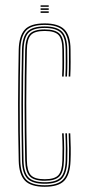

<svg xmlns="http://www.w3.org/2000/svg" viewBox="-20 -693 325 718"><path d="M147.2 5.5Q95.2 5.5 73.2 -17.5Q51.2 -40.5 50 -91.8Q48.8 -149.2 48.1 -201.9Q47.5 -254.5 47.6 -304.6Q47.8 -354.8 48.4 -404.9Q49 -455 50 -507.2Q51.2 -558 72.4 -581.8Q93.5 -605.5 147 -605.5Q197.8 -605.5 220.6 -583.1Q243.5 -560.8 243.8 -507.8Q244 -486 244.1 -461.1Q244.2 -436.2 242.8 -406.8H236.8Q238 -435.5 237.9 -460.2Q237.8 -485 237.8 -507.5Q237.2 -557.2 216.5 -578.5Q195.8 -599.8 147 -599.8Q96 -599.8 76.6 -577.4Q57.2 -555 56 -507Q55 -455 54.4 -404.2Q53.8 -353.5 53.8 -302.5Q53.8 -251.5 54.2 -199.2Q54.8 -147 56 -92Q57.2 -43.2 77.6 -21.8Q98 -0.2 147.2 -0.2Q195 -0.2 215.5 -21Q236 -41.8 237.8 -91.8Q238.5 -114 238.4 -138.1Q238.2 -162.2 236.8 -194.5H242.8Q244.2 -165.2 244.5 -140.1Q244.8 -115 243.8 -91.8Q242 -40 220.4 -17.2Q198.8 5.5 147.2 5.5ZM147.2 -5.8Q100.5 -5.8 81.9 -25.8Q63.2 -45.8 62.2 -92Q61.2 -147 60.6 -199.5Q60 -252 60 -303.2Q60 -354.5 60.6 -405.1Q61.2 -455.8 62.2 -506.8Q63.2 -554.5 82 -574.4Q100.8 -594.2 147 -594.2Q192.8 -594.2 212 -574.6Q231.2 -555 231.5 -507.5Q231.8 -488.8 231.9 -463Q232 -437.2 230.5 -406.8H224.5Q226 -437.5 225.8 -463.4Q225.5 -489.2 225.5 -507.2Q225.2 -552.8 207.5 -570.6Q189.8 -588.5 147 -588.5Q104 -588.5 86.6 -570.4Q69.2 -552.2 68.2 -506.5Q67.2 -458 66.6 -408.2Q66 -358.5 65.9 -307.1Q65.8 -255.8 66.2 -202.4Q66.8 -149 68 -93Q69 -48 86.4 -29.8Q103.8 -11.5 147.2 -11.5Q189.8 -11.5 206.9 -29.4Q224 -47.2 225.5 -92.2Q226.2 -113.8 226.1 -138.4Q226 -163 224.5 -194.5H230.5Q232 -159.2 232.1 -135.5Q232.2 -111.8 231.5 -92.2Q229.8 -44.8 211.4 -25.2Q193 -5.8 147.2 -5.8ZM147.2 -17Q107 -17 91.1 -33.8Q75.2 -50.5 74.2 -93Q73.2 -146.8 72.6 -198.5Q72 -250.2 72 -301.2Q72 -352.2 72.6 -403.2Q73.2 -454.2 74.2 -506.2Q75.2 -549.2 91 -566.1Q106.8 -583 147 -583Q187.2 -583 203.2 -566.4Q219.2 -549.8 219.2 -507.2Q219.5 -485 219.6 -461.1Q219.8 -437.2 218.2 -406.8H212.2Q213.8 -437.8 213.5 -461.6Q213.2 -485.5 213.2 -507Q213.2 -546.8 199 -562Q184.8 -577.2 147 -577.2Q109.2 -577.2 95.2 -561.8Q81.2 -546.2 80.5 -506.2Q79.5 -456.8 78.9 -407.2Q78.2 -357.8 78.2 -307Q78.2 -256.2 78.8 -203.1Q79.2 -150 80.5 -93Q81.2 -53.8 95.2 -38.2Q109.2 -22.8 147.2 -22.8Q184.2 -22.8 198.1 -37.8Q212 -52.8 213.2 -92.8Q214 -115 213.9 -138.9Q213.8 -162.8 212.2 -194.5H218.2Q219.8 -162 219.9 -137.6Q220 -113.2 219.2 -92.8Q218 -49.8 202.2 -33.4Q186.5 -17 147.2 -17ZM131.8 -667.5V-673H162.2V-667.5ZM131.8 -645V-650.5H162.2V-645ZM131.8 -656.2V-661.8H162.2V-656.2Z"/></svg>

Font: Big Shoulders Inline Display Thin ExtraLight
Style: Regular
Weight: 250
Version: Version 2.002